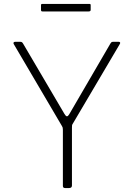

<svg xmlns="http://www.w3.org/2000/svg" viewBox="-20 -954 678 974"><path d="M582 -742Q587 -742 589 -739Q591 -736 588 -731L349 -326Q346 -322 345.5 -318Q345 -314 345 -306V-13Q345 0 330 0H311Q304 0 301.5 -3Q299 -6 299 -11V-295Q299 -303 298 -306.5Q297 -310 294 -315L50 -730Q47 -735 49 -738.5Q51 -742 58 -742H81Q88 -742 91 -740Q94 -738 97 -733L307 -376Q314 -364 319.5 -364Q325 -364 331 -374L540 -733Q544 -739 546.5 -740.5Q549 -742 556 -742H582ZM440 -928V-904Q440 -896 430 -896H195Q191 -896 189.5 -898Q188 -900 188 -904V-927Q188 -934 193 -934H435Q440 -934 440 -928Z"/></svg>

Font: Libre Franklin Thin Thin
Style: Regular
Weight: 250
Version: Version 3.000